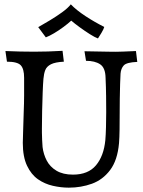

<svg xmlns="http://www.w3.org/2000/svg" viewBox="-20 -851 657 884"><path d="M297 13Q261 13 223.5 4.5Q186 -4 155 -25.5Q124 -47 104.5 -88Q85 -129 85 -193Q85 -210 86.5 -248.5Q88 -287 89 -329Q90 -357 90.5 -375.5Q91 -394 91 -412.5Q91 -431 91 -457V-493Q91 -534 75.5 -550.5Q60 -567 12 -567L5 -616Q74 -613 138 -613Q169 -613 201 -614Q233 -615 268 -617L274 -567Q234 -565 214.5 -555Q195 -545 188.5 -528.5Q182 -512 180 -488Q178 -465 176.5 -425Q175 -385 174 -341Q173 -297 173 -260Q173 -256 173 -240.5Q173 -225 174 -206.5Q175 -188 176 -174Q180 -141 195 -112Q210 -83 240 -65Q270 -47 316 -47Q386 -47 422 -90Q458 -133 465 -206Q467 -229 468 -266Q469 -303 469 -335Q469 -367 468.5 -408.5Q468 -450 466 -494Q465 -539 441 -555Q417 -571 376 -571L369 -615L479 -613Q514 -612 547.5 -613.5Q581 -615 606 -616L612 -566Q563 -564 550 -550Q537 -536 535 -512Q534 -496 533 -464Q532 -432 531.5 -395.5Q531 -359 531 -327Q531 -290 530.5 -254Q530 -218 528 -192Q521 -113 487 -68Q453 -23 403 -5Q353 13 297 13ZM191 -679 156 -726Q179 -739 209 -757Q239 -775 266 -794.5Q293 -814 306 -831Q332 -804 374 -776.5Q416 -749 460 -727Q458 -718 447 -699.5Q436 -681 431 -674Q417 -679 394 -693.5Q371 -708 347 -725.5Q323 -743 308 -756Q294 -743 272.5 -727Q251 -711 229 -698Q207 -685 191 -679Z"/></svg>

Font: Maname
Style: Regular
Weight: 400
Designer: Pathum Egodawatta
Foundry: mooniak
Version: Version 1.000; ttfautohint (v1.8.4.7-5d5b)